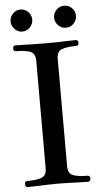

<svg xmlns="http://www.w3.org/2000/svg" viewBox="-60 -943 514 980"><g transform="rotate(-5 196.5 -453.0)"><path d="M42 0Q29 0 29 -16Q29 -31 42 -31Q89 -31 115 -40.5Q141 -50 141 -88V-639Q141 -676 115.5 -686Q90 -696 42 -696Q29 -696 29 -711Q29 -726 42 -726Q59 -726 85 -725Q111 -724 140.5 -723.5Q170 -723 195 -723Q220 -723 250 -723.5Q280 -724 306.5 -725Q333 -726 349 -726Q364 -726 364 -711Q364 -696 349 -696Q302 -696 276.5 -686Q251 -676 251 -639V-88Q251 -50 277.5 -40.5Q304 -31 349 -31Q364 -31 364 -16Q364 0 349 0Q333 0 306.5 -1Q280 -2 250 -3Q220 -4 195 -4Q170 -4 140.5 -3Q111 -2 85 -1Q59 0 42 0ZM307 -793Q284 -793 267.5 -810Q251 -827 251 -850Q251 -873 267.5 -889.5Q284 -906 307 -906Q330 -906 346.5 -889.5Q363 -873 363 -850Q363 -827 346.5 -810Q330 -793 307 -793ZM83 -793Q61 -793 44.5 -810Q28 -827 28 -850Q28 -873 44.5 -889.5Q61 -906 83 -906Q106 -906 122.5 -889.5Q139 -873 139 -850Q139 -827 122.5 -810Q106 -793 83 -793Z"/></g></svg>

Font: Zen Old Mincho SemiBold
Style: Regular
Weight: 600
Version: Version 1.500